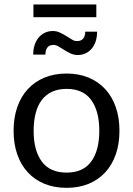

<svg xmlns="http://www.w3.org/2000/svg" viewBox="-20 -850 607 876"><path d="M284 -514.5Q339.5 -514.5 384 -496Q428.5 -477.5 460 -443.5Q491.5 -409.5 508.2 -361.2Q525 -313 525 -253.5Q525 -193.5 508.2 -145.5Q491.5 -97.5 460 -63.5Q428.5 -29.5 384 -11.2Q339.5 7 284 7Q228 7 183.2 -11.2Q138.5 -29.5 107 -63.5Q75.5 -97.5 58.8 -145.5Q42 -193.5 42 -253.5Q42 -313 58.8 -361.2Q75.5 -409.5 107 -443.5Q138.5 -477.5 183.2 -496Q228 -514.5 284 -514.5ZM284 -62.5Q359 -62.5 396 -112.8Q433 -163 433 -253Q433 -343.5 396 -394Q359 -444.5 284 -444.5Q246 -444.5 217.8 -431.5Q189.5 -418.5 170.8 -394Q152 -369.5 142.8 -333.8Q133.5 -298 133.5 -253Q133.5 -163 170.8 -112.8Q208 -62.5 284 -62.5ZM331 -662.5Q349 -662.5 358.8 -673Q368.5 -683.5 369 -705.5H423Q423 -682 416.8 -662.2Q410.5 -642.5 398.8 -628.5Q387 -614.5 370.8 -606.8Q354.5 -599 334.5 -599Q317 -599 301.8 -606.2Q286.5 -613.5 273 -622Q259.5 -630.5 247.5 -637.8Q235.5 -645 224 -645Q188 -645 187 -601H131.5Q131.5 -625 138 -644.8Q144.5 -664.5 156.5 -678.8Q168.5 -693 185 -700.8Q201.5 -708.5 221 -708.5Q238.5 -708.5 253.8 -701.2Q269 -694 282.5 -685.5Q296 -677 307.8 -669.8Q319.5 -662.5 331 -662.5ZM132.5 -829.5H419.5V-771.5H132.5Z"/></svg>

Font: Lato-Regular
Style: Regular
Weight: 400
Designer: Lukasz Dziedzic with Adam Twardoch and Botio Nikoltchev
Foundry: tyPoland Lukasz Dziedzic
Version: Version 2.015; 2015-08-06; http://www.latofonts.com/